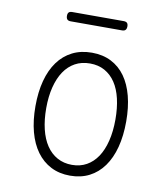

<svg xmlns="http://www.w3.org/2000/svg" viewBox="-83 -797 765 876"><g transform="rotate(10 300.0 -358.5)"><path d="M300 10Q250 10 211 -10Q172 -30 145 -67Q118 -104 104 -156.5Q90 -209 90 -275Q90 -341 104 -393.5Q118 -446 145 -483Q172 -520 211.5 -540Q251 -560 302 -560Q353 -560 392 -540Q431 -520 457 -483.5Q483 -447 496.5 -395Q510 -343 510 -278Q510 -211 496 -158Q482 -105 455 -67.5Q428 -30 389 -10Q350 10 300 10ZM300 -40Q338 -40 367.5 -56.5Q397 -73 417.5 -103.5Q438 -134 449 -178.5Q460 -223 460 -278Q460 -331 450 -374Q440 -417 420 -447Q400 -477 370.5 -493.5Q341 -510 302 -510Q263 -510 233 -493.5Q203 -477 182.5 -446.5Q162 -416 151 -372.5Q140 -329 140 -275Q140 -221 150.5 -177.5Q161 -134 181.5 -103.5Q202 -73 232 -56.5Q262 -40 300 -40ZM181 -684Q170 -684 165 -689.5Q160 -695 160 -706Q160 -717 165 -722Q170 -727 181 -727H419Q430 -727 435 -722Q440 -717 440 -706Q440 -695 435 -689.5Q430 -684 419 -684Z"/></g></svg>

Font: Maple Mono NL Thin
Style: Regular
Weight: 250
Monospace: yes
Designer: subframe7536
Version: Version 7.000